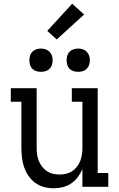

<svg xmlns="http://www.w3.org/2000/svg" viewBox="-20 -1004 640 1032"><path d="M268 8Q242 8 216 1Q190 -6 169 -21.5Q148 -37 133 -59Q118 -81 109.5 -106Q101 -131 98 -157.5Q95 -184 95 -210V-457H38V-530H177V-210Q177 -192 179.5 -174Q182 -156 188.5 -139.5Q195 -123 206 -108.5Q217 -94 232 -84Q247 -74 264.5 -70Q282 -66 300 -66Q318 -66 335.5 -70Q353 -74 368 -84Q383 -94 394 -108.5Q405 -123 411.5 -139.5Q418 -156 420.5 -174Q423 -192 423 -210V-457H366V-530H505V-74H562V0H423V-95Q413 -72 398 -52Q383 -32 362.5 -18Q342 -4 317.5 2Q293 8 268 8ZM400 -618Q387 -618 375 -621.5Q363 -625 354 -634Q345 -643 341.5 -655Q338 -667 338 -680Q338 -693 341.5 -705Q345 -717 354 -726Q363 -735 375 -739Q387 -743 400 -743Q413 -743 425 -739Q437 -735 446 -726Q455 -717 459 -705Q463 -693 463 -680Q463 -667 459 -655Q455 -643 446 -634Q437 -625 425 -621.5Q413 -618 400 -618ZM200 -618Q187 -618 175 -621.5Q163 -625 154 -634Q145 -643 141.5 -655Q138 -667 138 -680Q138 -693 141.5 -705Q145 -717 154 -726Q163 -735 175 -739Q187 -743 200 -743Q213 -743 225 -739Q237 -735 246 -726Q255 -717 259 -705Q263 -693 263 -680Q263 -667 259 -655Q255 -643 246 -634Q237 -625 225 -621.5Q213 -618 200 -618ZM285 -792 234 -838 368 -984 432 -926Z"/></svg>

Font: Iosevka Slab Extended
Style: Regular
Weight: 400
Width: 7
Monospace: yes
Designer: Belleve Invis
Foundry: Belleve Invis
Version: Version 11.1.1; ttfautohint (v1.8.3)